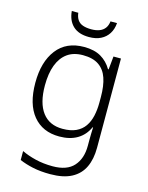

<svg xmlns="http://www.w3.org/2000/svg" viewBox="-140 -815 878 1140"><g transform="rotate(15 299.5 -244.5)"><path d="M283 -542Q346 -542 387 -518Q428 -494 453 -451H457L465 -532H511V17Q511 86 487.5 136Q464 186 413.5 213Q363 240 282 240Q222 240 175.5 230Q129 220 92 204V149Q129 167 178 179Q227 191 284 191Q372 191 413.5 144.5Q455 98 455 20V-11Q455 -32 455.5 -53.5Q456 -75 457 -94H454Q431 -43 386 -16.5Q341 10 276 10Q173 10 115 -60.5Q57 -131 57 -262Q57 -391 115.5 -466.5Q174 -542 283 -542ZM289 -493Q231 -493 193 -465.5Q155 -438 135.5 -386.5Q116 -335 116 -261Q116 -153 159 -96Q202 -39 283 -39Q333 -39 366 -54.5Q399 -70 418.5 -98Q438 -126 446.5 -164Q455 -202 455 -246V-281Q455 -349 439 -396Q423 -443 386.5 -468Q350 -493 289 -493ZM434 -729Q431 -691 413.5 -663.5Q396 -636 366 -621Q336 -606 294 -606Q230 -606 195.5 -638.5Q161 -671 156 -729H196Q199 -703 210.5 -686Q222 -669 243.5 -661.5Q265 -654 295 -654Q324 -654 345 -662Q366 -670 378.5 -686.5Q391 -703 394 -729Z"/></g></svg>

Font: Noto Sans Georgian Light
Style: Regular
Weight: 300
Version: Version 2.002